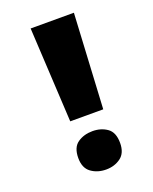

<svg xmlns="http://www.w3.org/2000/svg" viewBox="-137 -884 703 880"><g transform="rotate(-20 214.5 -444.0)"><path d="M122 -807H333L308 -345H147ZM124 -174Q124 -226 154.5 -247Q185 -268 227 -268Q268 -268 298 -247Q328 -226 328 -174Q328 -125 298 -103Q268 -81 227 -81Q185 -81 154.5 -103Q124 -125 124 -174Z"/></g></svg>

Font: Noto Sans Oriya UI Blk
Style: Regular
Weight: 900
Designer: Amélie Bonet and Sol Matas
Foundry: Google LLC
Version: Version 2.000